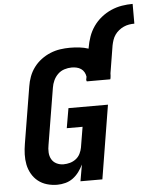

<svg xmlns="http://www.w3.org/2000/svg" viewBox="-62 -1006 842 1065"><g transform="rotate(-5 358.5 -473.5)"><path d="M214 8Q184 8 156.5 0Q129 -8 107.5 -25Q86 -42 72 -66.5Q58 -91 52.5 -118.5Q47 -146 48 -175.5Q49 -205 54 -234L106 -549Q110 -576 120 -603Q130 -630 147.5 -653.5Q165 -677 189 -695Q213 -713 240 -724Q267 -735 294.5 -739Q322 -743 349 -743Q376 -743 402 -740Q428 -737 452 -729L453 -735Q458 -765 468.5 -795Q479 -825 497.5 -851.5Q516 -878 541.5 -898.5Q567 -919 596.5 -932Q626 -945 656.5 -950Q687 -955 717 -955V-845Q702 -845 687 -842.5Q672 -840 657.5 -833.5Q643 -827 630 -816.5Q617 -806 608 -793Q599 -780 594 -765Q589 -750 586 -735L561 -582Q561 -576 560.5 -569Q560 -562 559 -556Q558 -554 558 -552.5Q558 -551 557 -549H426Q426 -550 426 -550.5Q426 -551 426 -552Q426 -552 426 -552.5Q426 -553 426 -554H423L427 -575Q425 -589 418.5 -600.5Q412 -612 401 -619.5Q390 -627 376.5 -630Q363 -633 349 -633Q329 -633 308.5 -626.5Q288 -620 272.5 -605Q257 -590 248 -570.5Q239 -551 236 -531L184 -216Q180 -196 181 -175Q182 -154 191.5 -137Q201 -120 219 -111Q237 -102 258 -102Q276 -102 294 -107Q312 -112 327 -123.5Q342 -135 350.5 -152Q359 -169 362 -186L381 -300H293L312 -410H532L465 0H343L359 -92Q349 -71 334.5 -51.5Q320 -32 301 -18Q282 -4 259 2Q236 8 214 8Z"/></g></svg>

Font: Iosevka Curly XBdExObl
Style: Regular
Weight: 800
Width: 7
Italic angle: -9°
Monospace: yes
Designer: Belleve Invis
Foundry: Belleve Invis
Version: Version 11.1.0; ttfautohint (v1.8.3)